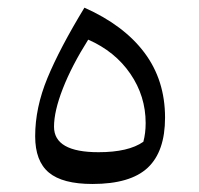

<svg xmlns="http://www.w3.org/2000/svg" viewBox="-20 -467 511 493"><path d="M217.3 5.4Q140.6 5.4 105.5 -23.9Q70.3 -53.2 70.3 -117.2Q70.3 -190.4 101.8 -266.6Q133.3 -342.8 196.8 -447.3Q297.9 -402.3 350.8 -331.8Q403.8 -261.2 403.8 -165Q403.8 -78.1 359.4 -36.4Q314.9 5.4 217.3 5.4ZM206.5 -365.2Q164.1 -297.9 141.4 -239.7Q118.7 -181.6 118.7 -141.6Q118.7 -76.2 232.9 -76.2Q310.1 -76.2 348.1 -103Q354 -125 354 -150.9Q354 -220.2 314.7 -277.6Q275.4 -335 206.5 -365.2Z"/></svg>

Font: Pinar DS1 Regular
Style: Regular
Weight: 400
Designer: Amin Abedi
Version: Version 3.000